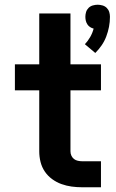

<svg xmlns="http://www.w3.org/2000/svg" viewBox="-20 -792 490 812"><path d="M383 -568 339 -605Q352 -619 361.5 -635.5Q371 -652 376 -671Q368 -673 361 -677.5Q354 -682 349.5 -689Q345 -696 343 -704Q341 -712 341 -721Q341 -731 344 -741Q347 -751 354.5 -758.5Q362 -766 372.5 -769Q383 -772 393 -772Q403 -772 413.5 -769Q424 -766 431.5 -758.5Q439 -751 442 -741Q445 -731 445 -721Q445 -699 441 -678.5Q437 -658 429.5 -638Q422 -618 410 -600.5Q398 -583 383 -568ZM328 0Q305 0 283 -3Q261 -6 240 -13.5Q219 -21 200.5 -34.5Q182 -48 169.5 -66.5Q157 -85 151.5 -107Q146 -129 146 -152V-410H43V-520H146V-735H278V-520H407V-410H278V-152Q278 -142 282 -133.5Q286 -125 293 -119.5Q300 -114 309.5 -112Q319 -110 328 -110H407V0Z"/></svg>

Font: Iosevka Etoile Extrabold
Style: Regular
Weight: 800
Designer: Belleve Invis
Foundry: Belleve Invis
Version: Version 22.1.2; ttfautohint (v1.8.4)